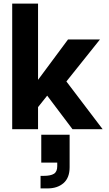

<svg xmlns="http://www.w3.org/2000/svg" viewBox="-20 -720 607 1070"><path d="M359 -500H537L350 -266L552 0H384L243 -187L192 -123V0H48V-700H192V-275ZM210 31H368V212Q368 271 334 300.5Q300 330 245 330H206V260H224Q262 260 280.5 248.5Q299 237 299 206V186H210Z"/></svg>

Font: Overused Grotesk
Style: Bold
Weight: 700
Version: Version 0.003